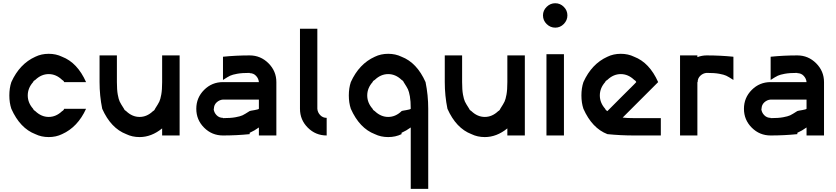

<svg xmlns="http://www.w3.org/2000/svg" viewBox="-20 -846 5218 1199"><path d="M367.5 -8.3Q330 10 284.2 10Q238.3 10 200.8 -8.3Q105 -45 50.8 -166.7Q38.3 -204.2 38.3 -250Q38.3 -295.8 50.8 -333.3Q102.5 -447.5 200.8 -491.7Q238.3 -510 284.2 -510Q330 -510 367.5 -491.7Q463.3 -455 517.5 -333.3H380.8Q377.5 -342.5 367.5 -347.5Q330 -383.3 284.2 -383.3Q238.3 -383.3 200.8 -347.5Q189.2 -341.7 186.7 -333.3Q153.3 -295.8 153.3 -250Q153.3 -204.2 186.7 -166.7Q190 -157.5 200.8 -151.7Q238.3 -115.8 284.2 -115.8Q330 -115.8 367.5 -151.7Q377.5 -156.7 380.8 -166.7H517.5Q465.8 -52.5 367.5 -8.3Z M992.5 -44.2Q925.8 10 851.7 10Q805.8 10 768.3 -8.3Q672.5 -45 618.3 -166.7Q601.7 -248.3 601.7 -333.3V-500H710V-333.3Q710 -285 715.4 -255.4Q720.8 -225.8 727.5 -211.7Q734.2 -197.5 754.2 -166.7Q757.5 -157.5 768.3 -151.7Q805.8 -115.8 851.7 -115.8Q897.5 -115.8 935 -151.7Q945 -156.7 948.3 -166.7Q968.3 -197.5 975 -211.7Q981.7 -225.8 987.1 -255.4Q992.5 -285 992.5 -333.3V-500H1101.7V0H992.5Z M1596.7 -50Q1569.2 -30 1539.2 -16.7V-8.3Q1457.5 0 1372.5 0Q1303.3 0 1254.6 -48.8Q1205.8 -97.5 1205.8 -166.7Q1205.8 -235.8 1254.6 -284.6Q1303.3 -333.3 1372.5 -333.3H1596.7Q1595 -355 1579.2 -372.1Q1563.3 -389.2 1539.2 -389.2V-390.8Q1490.8 -390.8 1461.3 -385.4Q1431.7 -380 1417.5 -373.3Q1403.3 -366.7 1372.5 -346.7V-491.7Q1454.2 -500 1539.2 -500Q1607.5 -500 1656.7 -450.8Q1705.8 -401.7 1705.8 -333.3V0H1596.7ZM1539.2 -152.5Q1542.5 -154.2 1568.3 -158.3Q1594.2 -162.5 1596.7 -166.7V-224.2H1372.5Q1350 -222.5 1332.9 -206.7Q1315.8 -190.8 1315.8 -166.7H1314.2Q1315.8 -144.2 1332.1 -127.1Q1348.3 -110 1372.5 -110V-108.3Q1420.8 -108.3 1450.4 -113.8Q1480 -119.2 1494.2 -125.8Q1508.3 -132.5 1539.2 -152.5Z M1961.7 -166.7Q1963.3 -144.2 1979.6 -127.1Q1995.8 -110 2020 -110V0Q1950.8 0 1902.1 -48.8Q1853.3 -97.5 1853.3 -166.7V-666.7H1961.7Z M2545 333.3V-50Q2517.5 -30 2487.5 -16.7V-8.3Q2450 10 2404.2 10Q2358.3 10 2320.8 -8.3Q2225 -45 2170.8 -166.7Q2158.3 -204.2 2158.3 -250Q2158.3 -295.8 2170.8 -333.3Q2222.5 -447.5 2320.8 -491.7Q2358.3 -510 2404.2 -510Q2450 -510 2487.5 -491.7Q2583.3 -455 2637.5 -333.3Q2654.2 -251.7 2654.2 -166.7V333.3ZM2487.5 -151.7V-152.5Q2490.8 -154.2 2516.7 -158.3Q2542.5 -162.5 2545 -166.7Q2545 -215 2539.6 -244.6Q2534.2 -274.2 2527.5 -288.3Q2520.8 -302.5 2500.8 -333.3Q2497.5 -342.5 2487.5 -347.5Q2450 -383.3 2404.2 -383.3Q2358.3 -383.3 2320.8 -347.5Q2309.2 -341.7 2306.7 -333.3Q2273.3 -295.8 2273.3 -250Q2273.3 -204.2 2306.7 -166.7Q2310 -157.5 2320.8 -151.7Q2358.3 -115.8 2404.2 -115.8Q2450 -115.8 2487.5 -151.7Z M3148.3 -44.2Q3081.7 10 3007.5 10Q2961.7 10 2924.2 -8.3Q2828.3 -45 2774.2 -166.7Q2757.5 -248.3 2757.5 -333.3V-500H2865.8V-333.3Q2865.8 -285 2871.2 -255.4Q2876.7 -225.8 2883.3 -211.7Q2890 -197.5 2910 -166.7Q2913.3 -157.5 2924.2 -151.7Q2961.7 -115.8 3007.5 -115.8Q3053.3 -115.8 3090.8 -151.7Q3100.8 -156.7 3104.2 -166.7Q3124.2 -197.5 3130.8 -211.7Q3137.5 -225.8 3142.9 -255.4Q3148.3 -285 3148.3 -333.3V-500H3257.5V0H3148.3Z M3370.8 -750Q3370.8 -780.8 3393.8 -803.3Q3416.7 -825.8 3447.5 -825.8Q3478.3 -825.8 3500.8 -803.3Q3523.3 -780.8 3523.3 -750Q3523.3 -719.2 3500.8 -696.2Q3478.3 -673.3 3447.5 -673.3Q3416.7 -673.3 3393.8 -695.8Q3370.8 -718.3 3370.8 -750ZM3501.7 -507.5V0H3392.5V-507.5Z M3940 0Q3855 0 3773.3 -8.3Q3677.5 -45 3623.3 -166.7Q3610.8 -204.2 3610.8 -250Q3610.8 -295.8 3623.3 -333.3Q3675 -447.5 3773.3 -491.7Q3810.8 -510 3856.7 -510Q3902.5 -510 3940 -491.7Q4035.8 -455 4090 -333.3L3868.3 -111.7Q3895 -108.3 3940 -108.3H4106.7V0ZM3773.3 -152.5Q3805 -185 3865 -244.6Q3925 -304.2 3940 -319.2L3953.3 -333.3Q3950 -342.5 3940 -347.5Q3902.5 -383.3 3856.7 -383.3Q3810.8 -383.3 3773.3 -347.5Q3761.7 -341.7 3759.2 -333.3Q3725.8 -295.8 3725.8 -250Q3725.8 -204.2 3759.2 -166.7Q3762.5 -157.5 3773.3 -151.7Z M4393.3 -500Q4478.3 -500 4560 -491.7V-346.7Q4529.2 -366.7 4515 -373.3Q4500.8 -380 4471.2 -385.4Q4441.7 -390.8 4393.3 -390.8Q4370.8 -389.2 4353.8 -373.3Q4336.7 -357.5 4336.7 -333.3H4335V0H4226.7V-500H4335V-489.2Q4363.3 -500 4393.3 -500Z M5016.7 -50Q4989.2 -30 4959.2 -16.7V-8.3Q4877.5 0 4792.5 0Q4723.3 0 4674.6 -48.8Q4625.8 -97.5 4625.8 -166.7Q4625.8 -235.8 4674.6 -284.6Q4723.3 -333.3 4792.5 -333.3H5016.7Q5015 -355 4999.2 -372.1Q4983.3 -389.2 4959.2 -389.2V-390.8Q4910.8 -390.8 4881.2 -385.4Q4851.7 -380 4837.5 -373.3Q4823.3 -366.7 4792.5 -346.7V-491.7Q4874.2 -500 4959.2 -500Q5027.5 -500 5076.7 -450.8Q5125.8 -401.7 5125.8 -333.3V0H5016.7ZM4959.2 -152.5Q4962.5 -154.2 4988.3 -158.3Q5014.2 -162.5 5016.7 -166.7V-224.2H4792.5Q4770 -222.5 4752.9 -206.7Q4735.8 -190.8 4735.8 -166.7H4734.2Q4735.8 -144.2 4752.1 -127.1Q4768.3 -110 4792.5 -110V-108.3Q4840.8 -108.3 4870.4 -113.8Q4900 -119.2 4914.2 -125.8Q4928.3 -132.5 4959.2 -152.5Z"/></svg>

Font: 0xA000
Style: Bold
Weight: 700
Version: Version 0.1